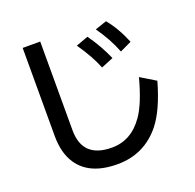

<svg xmlns="http://www.w3.org/2000/svg" viewBox="-148 -969 1205 1184"><g transform="rotate(-20 455.0 -377.0)"><path d="M121.1 -814H236.3V-231.9Q236.3 -47.9 429.7 -47.9Q557.1 -47.9 638.7 -165.5Q691.4 -241.2 733.4 -399.9L832.5 -339.8Q782.7 -163.6 712.9 -76.2Q603 60.1 427.2 60.1Q243.7 60.1 168.5 -53.2Q121.1 -124 121.1 -235.8ZM540 -533.2Q508.8 -613.3 439.9 -712.9L520 -742.2Q580.1 -657.7 620.1 -565.9ZM683.1 -585.9Q647.9 -677.2 584 -767.1L660.2 -793Q718.3 -722.7 759.3 -622.1Z"/></g></svg>

Font: BIZ UDPGothic
Style: Bold
Weight: 700
Designer: TypeBank Co., Ltd.
Foundry: Morisawa Inc.
Version: Version 1.051